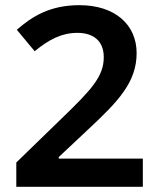

<svg xmlns="http://www.w3.org/2000/svg" viewBox="-20 -815 612 742"><path d="M532 -93V-202H207V-208L322 -316C438 -424 508 -498 508 -610C508 -719 425 -795 287 -795C172 -795 104 -751 45 -700L114 -617C170 -663 219 -688 279 -688C342 -688 381 -656 381 -594C381 -519 333 -468 217 -356L43 -187V-93Z"/></svg>

Font: Noto Sans Kannada UI SemiBold
Style: Regular
Weight: 600
Designer: Jelle Bosma - Monotype Design Team
Foundry: Monotype Imaging Inc.
Version: Version 2.005